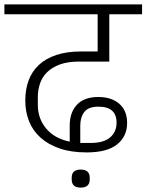

<svg xmlns="http://www.w3.org/2000/svg" viewBox="-40 -718 666 873"><path d="M354 -25Q283 -25 231 -43Q179 -61 144 -92.5Q109 -124 92 -167Q75 -210 75 -261Q75 -311 90 -352Q105 -393 136.5 -422.5Q168 -452 216 -468Q264 -484 329 -484H404V-653H-20V-698H606V-653H457V-438H319Q268 -438 232.5 -425Q197 -412 174.5 -390Q152 -368 142 -338.5Q132 -309 132 -277V-241Q132 -179 170 -133.5Q208 -88 277 -74V-147Q277 -207 310 -242Q343 -277 407 -277Q467 -277 502.5 -246Q538 -215 538 -159Q538 -98 492.5 -61.5Q447 -25 354 -25ZM372 -68Q431 -68 460.5 -93Q490 -118 490 -160Q490 -233 408 -233Q362 -233 343.5 -209Q325 -185 325 -147V-68ZM327 135Q286 135 286 98V90Q286 53 327 53Q368 53 368 90V98Q368 135 327 135Z"/></svg>

Font: IBM Plex Sans Devanagari Light
Style: Regular
Weight: 300
Designer: Mike Abbink, Paul van der Laan, Pieter van Rosmalen, Erin McLaughlin
Foundry: Bold Monday
Version: Version 1.1